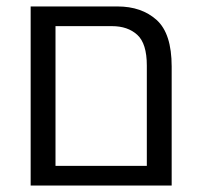

<svg xmlns="http://www.w3.org/2000/svg" viewBox="-20 -575 620 595"><path d="M75 0V-555H344Q419 -555 465.5 -513Q512 -471 512 -369V0ZM327 -494H152V-61H435V-372Q435 -440 405.5 -467Q376 -494 327 -494Z"/></svg>

Font: Assistant
Style: Regular
Weight: 400
Designer: Hebrew By Ben Nathan, Latin by Paul Hunt
Version: Version 3.000